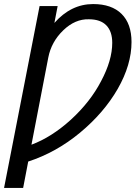

<svg xmlns="http://www.w3.org/2000/svg" viewBox="-32 -718 670 946"><path d="M107 78 82 208H-12L163 -688H252L236 -605Q318 -698 427 -698Q518 -698 567 -649.5Q616 -601 616 -511Q616 -399 548 -280Q480 -162 362 -64Q245 33 107 78ZM521 -507Q521 -563 492 -593Q463 -623 406 -623Q338 -625 279.5 -568.5Q221 -512 206 -435L123 -5Q222 -42 317 -128Q413 -216 466 -318Q521 -421 521 -507Z"/></svg>

Font: Libra Sans
Style: Italic
Weight: 400
Italic angle: -12°
Foundry: Context Ltd
Version: Version 1.002